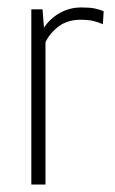

<svg xmlns="http://www.w3.org/2000/svg" viewBox="-20 -495 309 515"><path d="M64 0V-470H94L98 -421Q115 -446 141 -460.5Q167 -475 198 -475Q220 -475 233 -472.5Q246 -470 258 -465L256 -430Q243 -436 229.5 -439Q216 -442 196 -442Q162 -442 138.5 -425Q115 -408 102 -382V0Z"/></svg>

Font: Smooch Sans Light
Style: Regular
Weight: 300
Designer: Robert E. Leuschke
Foundry: Robert E. Leuschke
Version: Version 1.010; ttfautohint (v1.8.3)